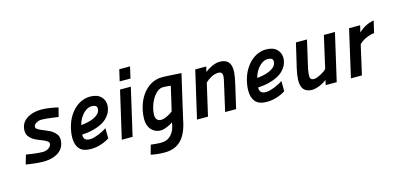

<svg xmlns="http://www.w3.org/2000/svg" viewBox="-80 -1210 4029 1958"><g transform="rotate(-15 1934.5 -231.0)"><path d="M511 -391Q477 -396 445 -400Q418 -404 388 -407Q358 -410 337 -410Q302 -410 276.5 -393.5Q251 -377 251 -355Q251 -341 267.5 -330Q284 -319 308 -308.5Q332 -298 361 -286.5Q390 -275 414 -258.5Q438 -242 454.5 -219Q471 -196 471 -164Q471 -128 457.5 -96.5Q444 -65 415.5 -41.5Q387 -18 343.5 -4.5Q300 9 240 9Q217 9 186 6.5Q155 4 127 0Q94 -4 61 -9Q69 -33 75 -57.5Q81 -82 89 -107Q122 -101 155 -97Q183 -93 212.5 -90.5Q242 -88 263 -88Q300 -88 326.5 -107Q353 -126 355 -151Q355 -167 339 -178.5Q323 -190 299 -200Q275 -210 246.5 -221Q218 -232 194 -248.5Q170 -265 154 -288Q138 -311 138 -346Q138 -380 152 -410Q166 -440 194.5 -462Q223 -484 265 -497Q307 -510 364 -510Q384 -510 408.5 -507.5Q433 -505 457 -501Q481 -497 502 -493Q523 -489 535 -485Z M943 -49Q931 -41 910.5 -30.5Q890 -20 864.5 -11Q839 -2 809.5 4Q780 10 749 10Q663 10 626.5 -32Q590 -74 590 -148Q590 -199 604 -255Q620 -319 649.5 -367Q679 -415 715 -446.5Q751 -478 791.5 -493.5Q832 -509 871 -509Q946 -509 984.5 -472Q1023 -435 1023 -380Q1023 -348 1009 -313.5Q995 -279 963 -247Q935 -220 898.5 -202.5Q862 -185 825 -175Q788 -165 754 -160.5Q720 -156 696 -155Q695 -142 697.5 -130Q700 -118 707 -109Q714 -100 727.5 -94.5Q741 -89 763 -89Q784 -89 809 -96Q834 -103 858.5 -113Q883 -123 905 -135Q927 -147 942 -157ZM861 -410Q841 -410 819.5 -399.5Q798 -389 777.5 -369Q757 -349 739.5 -319.5Q722 -290 712 -251Q743 -254 779.5 -261.5Q816 -269 847 -283Q878 -297 898.5 -319Q919 -341 919 -373Q919 -410 861 -410Z M1188 -499H1302L1187 0H1073ZM1234 -701H1348L1320 -580H1206Z M1462 239Q1435 239 1409 237Q1383 235 1363 232Q1339 228 1318 224L1345 125Q1365 127 1385 129Q1402 131 1421 132Q1440 133 1454 133Q1520 133 1561.5 87.5Q1603 42 1613 -39Q1605 -33 1590 -24.5Q1575 -16 1557 -8Q1539 0 1520 5.5Q1501 11 1485 11Q1451 11 1425.5 -1Q1400 -13 1382.5 -33.5Q1365 -54 1356 -81.5Q1347 -109 1347 -140Q1347 -201 1364.5 -266.5Q1382 -332 1418 -386Q1454 -440 1509 -475Q1564 -510 1638 -510Q1659 -510 1692.5 -508Q1726 -506 1758 -504Q1796 -501 1837 -499Q1814 -399 1797 -327Q1780 -255 1768.5 -204Q1757 -153 1749.5 -120.5Q1742 -88 1737 -66.5Q1732 -45 1729 -31.5Q1726 -18 1724 -7Q1695 120 1631 179.5Q1567 239 1462 239ZM1618 -409Q1583 -409 1553.5 -383.5Q1524 -358 1502 -320.5Q1480 -283 1468 -239.5Q1456 -196 1456 -160Q1456 -92 1516 -92Q1531 -92 1550 -98.5Q1569 -105 1587 -114Q1605 -123 1619 -132.5Q1633 -142 1639 -148Q1654 -211 1669 -275.5Q1684 -340 1698 -403Q1683 -404 1668 -406Q1655 -407 1641.5 -408Q1628 -409 1618 -409Z M1867 0 1982 -499H2098L2085 -444Q2099 -456 2117.5 -467.5Q2136 -479 2156.5 -488.5Q2177 -498 2198.5 -504Q2220 -510 2240 -510Q2286 -510 2312.5 -493.5Q2339 -477 2350 -445Q2361 -413 2357.5 -366.5Q2354 -320 2340 -261L2280 0H2164L2223 -260Q2230 -291 2236 -318Q2242 -345 2242 -364Q2242 -383 2232 -394Q2222 -405 2198 -405Q2162 -405 2124.5 -385Q2087 -365 2061 -339L1983 0Z M2801 -49Q2789 -41 2768.5 -30.5Q2748 -20 2722.5 -11Q2697 -2 2667.5 4Q2638 10 2607 10Q2521 10 2484.5 -32Q2448 -74 2448 -148Q2448 -199 2462 -255Q2478 -319 2507.5 -367Q2537 -415 2573 -446.5Q2609 -478 2649.5 -493.5Q2690 -509 2729 -509Q2804 -509 2842.5 -472Q2881 -435 2881 -380Q2881 -348 2867 -313.5Q2853 -279 2821 -247Q2793 -220 2756.5 -202.5Q2720 -185 2683 -175Q2646 -165 2612 -160.5Q2578 -156 2554 -155Q2553 -142 2555.5 -130Q2558 -118 2565 -109Q2572 -100 2585.5 -94.5Q2599 -89 2621 -89Q2642 -89 2667 -96Q2692 -103 2716.5 -113Q2741 -123 2763 -135Q2785 -147 2800 -157ZM2719 -410Q2699 -410 2677.5 -399.5Q2656 -389 2635.5 -369Q2615 -349 2597.5 -319.5Q2580 -290 2570 -251Q2601 -254 2637.5 -261.5Q2674 -269 2705 -283Q2736 -297 2756.5 -319Q2777 -341 2777 -373Q2777 -410 2719 -410Z M3457 -499 3342 0H3226L3237 -51Q3225 -41 3206.5 -30Q3188 -19 3167 -10Q3146 -1 3123.5 5Q3101 11 3082 11Q3003 11 2978.5 -48.5Q2954 -108 2984 -238L3045 -499H3162L3102 -239Q3084 -161 3086.5 -126Q3089 -91 3127 -91Q3143 -91 3163 -98.5Q3183 -106 3202.5 -116.5Q3222 -127 3238.5 -139Q3255 -151 3263 -160L3340 -499Z M3606 -499H3723L3706 -427Q3717 -437 3731.5 -449Q3746 -461 3766 -473Q3786 -485 3811.5 -495Q3837 -505 3869 -511L3840 -386Q3804 -380 3779 -371Q3754 -362 3736 -352.5Q3718 -343 3704.5 -332.5Q3691 -322 3679 -312L3608 0H3492Z"/></g></svg>

Font: Panefresco 800wt
Style: Italic
Weight: 800
Foundry: Campivisivi & Chank Co
Version: Version 1.001